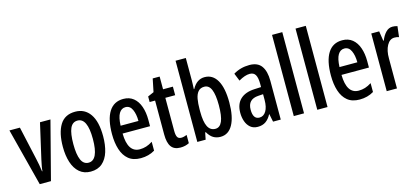

<svg xmlns="http://www.w3.org/2000/svg" viewBox="-62 -1243 3770 1736"><g transform="rotate(-15 1823.0 -375.0)"><path d="M143 0 4 -540H102L171 -230Q178 -200 183.5 -169.5Q189 -139 193 -107H197Q198 -126 203 -153Q208 -180 215 -212L290 -540H388L248 0Z M809 -271Q809 -189 789.5 -126Q770 -63 728 -26.5Q686 10 619 10Q557 10 515 -26Q473 -62 452.5 -125.5Q432 -189 432 -271Q432 -401 477.5 -475.5Q523 -550 621 -550Q710 -550 759.5 -479Q809 -408 809 -271ZM530 -270Q530 -173 552 -123Q574 -73 621 -73Q713 -73 713 -271Q713 -467 621 -467Q573 -467 551.5 -418Q530 -369 530 -270Z M1071 -549Q1128 -549 1166 -518Q1204 -487 1223 -432.5Q1242 -378 1242 -309V-248H985Q988 -70 1100 -70Q1131 -70 1160 -79Q1189 -88 1220 -108V-25Q1162 10 1088 10Q1017 10 974 -25.5Q931 -61 911 -123.5Q891 -186 891 -267Q891 -404 936.5 -476.5Q982 -549 1071 -549ZM1071 -472Q1033 -472 1011 -435.5Q989 -399 986 -321H1153Q1153 -385 1133 -428.5Q1113 -472 1071 -472Z M1489 -74Q1502 -74 1515 -77.5Q1528 -81 1541 -86V-9Q1524 0 1503.5 5Q1483 10 1458 10Q1400 10 1373 -27.5Q1346 -65 1346 -142V-460H1295V-512L1352 -537L1377 -659H1442V-540H1534V-460H1442V-150Q1442 -112 1452 -93Q1462 -74 1489 -74Z M1714 -551Q1714 -535 1713 -514.5Q1712 -494 1711 -469H1715Q1758 -549 1832 -549Q1908 -549 1949 -477.5Q1990 -406 1990 -271Q1990 -137 1949.5 -63.5Q1909 10 1834 10Q1796 10 1767 -7.5Q1738 -25 1715 -65H1709L1696 0H1618V-760H1714ZM1807 -466Q1770 -466 1749.5 -442Q1729 -418 1721.5 -376Q1714 -334 1714 -280V-258Q1714 -163 1737 -117.5Q1760 -72 1808 -72Q1850 -72 1871 -120.5Q1892 -169 1892 -272Q1892 -368 1871.5 -417Q1851 -466 1807 -466Z M2252 -550Q2329 -550 2364 -501.5Q2399 -453 2399 -362V0H2327L2312 -74H2310Q2288 -32 2257.5 -11Q2227 10 2183 10Q2141 10 2114 -13Q2087 -36 2074 -73Q2061 -110 2061 -153Q2061 -235 2107.5 -279Q2154 -323 2240 -327L2303 -330V-361Q2303 -418 2287 -445Q2271 -472 2234 -472Q2190 -472 2130 -437L2101 -509Q2168 -550 2252 -550ZM2259 -260Q2159 -254 2159 -156Q2159 -67 2219 -67Q2258 -67 2281 -105Q2304 -143 2304 -209V-263Z M2617 0H2521V-760H2617Z M2837 0H2741V-760H2837Z M3120 -549Q3177 -549 3215 -518Q3253 -487 3272 -432.5Q3291 -378 3291 -309V-248H3034Q3037 -70 3149 -70Q3180 -70 3209 -79Q3238 -88 3269 -108V-25Q3211 10 3137 10Q3066 10 3023 -25.5Q2980 -61 2960 -123.5Q2940 -186 2940 -267Q2940 -404 2985.5 -476.5Q3031 -549 3120 -549ZM3120 -472Q3082 -472 3060 -435.5Q3038 -399 3035 -321H3202Q3202 -385 3182 -428.5Q3162 -472 3120 -472Z M3591 -550Q3614 -550 3637 -543L3625 -443Q3608 -450 3583 -450Q3539 -450 3512.5 -402Q3486 -354 3487 -280V0H3391V-540H3465L3479 -449H3484Q3501 -493 3528 -521.5Q3555 -550 3591 -550Z"/></g></svg>

Font: Noto Sans Lao Looped ExtraCondensed Medium
Style: Regular
Weight: 500
Width: 2
Designer: Mark Frömberg, Ben Mitchell
Foundry: The Fontpad Ltd
Version: Version 1.002; ttfautohint (v1.8.4.7-5d5b)